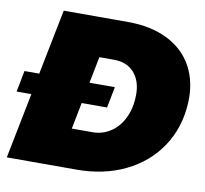

<svg xmlns="http://www.w3.org/2000/svg" viewBox="-90 -786 933 872"><g transform="rotate(10 376.5 -350.5)"><path d="M764 -386Q758 -271 699.5 -183.5Q641 -96 542 -48Q443 0 317 0H-4L56 -302H-12L7 -400H75L135 -701H432Q538 -701 615 -662.5Q692 -624 730.5 -552.5Q769 -481 764 -386ZM399 -521H331L307 -399H424L405 -302H288L264 -180H359Q406 -180 444 -205.5Q482 -231 503.5 -277.5Q525 -324 525 -383Q525 -446 491.5 -483.5Q458 -521 399 -521Z"/></g></svg>

Font: TypoPRO Montserrat
Style: Italic
Weight: 900
Italic angle: -11.3°
Designer: Julieta Ulanovsky
Foundry: Julieta Ulanovsky
Version: Version 6.001